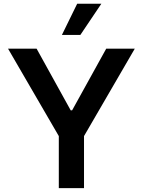

<svg xmlns="http://www.w3.org/2000/svg" viewBox="-20 -981 744 1001"><path d="M302.7 -798.8 382.3 -961.4H508.3L398.9 -798.8ZM22 -727.1H170.9L348.6 -405.8H356L533.7 -727.1H682.6L418 -271.5V0H286.6V-271.5Z"/></svg>

Font: Interop SemBd
Style: Regular
Weight: 600
Designer: Rasmus Andersson, Google, Jang Haemin
Foundry: jhaemin
Version: Version 1.007